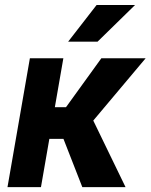

<svg xmlns="http://www.w3.org/2000/svg" viewBox="-20 -767 617 787"><path d="M239.7 -528.3 147.9 0H10.7L102.5 -528.3ZM577.1 -528.3 299.3 -197.8H158.7L164.6 -327.6H250.5L395.5 -528.3ZM317.4 0 228.5 -227.5 353 -292 494.6 0ZM259.3 -596.2 376 -746.6H533.7L379.9 -596.2Z"/></svg>

Font: Roboto
Style: Bold Italic
Weight: 700
Italic angle: -12°
Designer: Christian Robertson
Foundry: Google
Version: Version 3.0